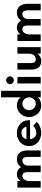

<svg xmlns="http://www.w3.org/2000/svg" viewBox="1396 -2186 800 3633"><g transform="rotate(-90 1796.5 -370.0)"><path d="M63 -441H187V-382Q210 -414 241.5 -432.5Q273 -451 311 -451Q357 -451 392.5 -431.5Q428 -412 449 -373Q478 -413 514.5 -432Q551 -451 600 -451Q680 -451 723 -397Q766 -343 766 -255V-1H643V-255Q643 -296 626 -321.5Q609 -347 570 -347Q530 -347 504.5 -315Q479 -283 479 -242V-1H356V-255Q356 -296 339 -321.5Q322 -347 283 -347Q242 -347 215.5 -308Q189 -269 187 -222V-1H63Z M849 -221Q849 -287 881.5 -339.5Q914 -392 970.5 -421.5Q1027 -451 1097 -451Q1162 -451 1217 -423.5Q1272 -396 1304.5 -346Q1337 -296 1337 -230V-202H979Q986 -148 1018 -116Q1050 -84 1095 -84Q1139 -84 1174.5 -100Q1210 -116 1230 -141L1306 -76Q1275 -39 1218.5 -15Q1162 9 1100 9Q1028 9 971 -19.5Q914 -48 881.5 -100Q849 -152 849 -221ZM1216 -270Q1209 -301 1181.5 -332.5Q1154 -364 1099 -364Q1051 -364 1020.5 -338.5Q990 -313 981 -270Z M1398 -220Q1398 -281 1426.5 -334Q1455 -387 1504.5 -419Q1554 -451 1615 -451Q1663 -451 1703.5 -433.5Q1744 -416 1771 -380V-750H1894V0H1771V-60Q1747 -26 1705 -8Q1663 10 1615 10Q1554 10 1504.5 -21.5Q1455 -53 1426.5 -106Q1398 -159 1398 -220ZM1649 -93Q1683 -93 1711 -110.5Q1739 -128 1755 -157.5Q1771 -187 1771 -220Q1771 -253 1755 -282.5Q1739 -312 1711 -329.5Q1683 -347 1649 -347Q1615 -347 1587.5 -329.5Q1560 -312 1544 -282.5Q1528 -253 1528 -220Q1528 -187 1544 -157.5Q1560 -128 1587.5 -110.5Q1615 -93 1649 -93Z M2033 -441H2157V0H2033ZM2095 -655Q2125 -655 2146.5 -633.5Q2168 -612 2168 -582Q2168 -551 2146.5 -529.5Q2125 -508 2095 -508Q2064 -508 2042.5 -529.5Q2021 -551 2021 -582Q2021 -612 2042.5 -633.5Q2064 -655 2095 -655Z M2295 -182V-441H2419V-182Q2419 -94 2491 -94Q2542 -94 2569.5 -133Q2597 -172 2597 -232V-441H2721V0H2597V-61Q2573 -27 2538 -8.5Q2503 10 2458 10Q2376 10 2335.5 -42Q2295 -94 2295 -182Z M2837 -441H2961V-382Q2984 -414 3015.5 -432.5Q3047 -451 3085 -451Q3131 -451 3166.5 -431.5Q3202 -412 3223 -373Q3252 -413 3288.5 -432Q3325 -451 3374 -451Q3454 -451 3497 -397Q3540 -343 3540 -255V-1H3417V-255Q3417 -296 3400 -321.5Q3383 -347 3344 -347Q3304 -347 3278.5 -315Q3253 -283 3253 -242V-1H3130V-255Q3130 -296 3113 -321.5Q3096 -347 3057 -347Q3016 -347 2989.5 -308Q2963 -269 2961 -222V-1H2837Z"/></g></svg>

Font: Teachers SemiBold
Style: Regular
Weight: 600
Designer: Alfredo Marco Pradil & Chank Diesel
Version: Version 0.009